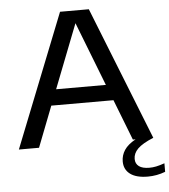

<svg xmlns="http://www.w3.org/2000/svg" viewBox="-62 -795 937 1063"><g transform="rotate(-5 407.0 -264.0)"><path d="M814 146V193.5Q766.5 211.5 717 211.5Q652.5 211.5 618.8 186.2Q585 161 585 116Q585 82 604 53Q623 24 666.5 0H651.5L563.5 -226.5H218L130 0H18L311.5 -740H471.5L765 0Q702.5 26 677.2 51.5Q652 77 652 108Q652 134.5 671.5 149Q691 163.5 729.5 163.5Q748 163.5 767.5 159.5Q787 155.5 814 146ZM252.5 -314.5H529L391 -669.5Z"/></g></svg>

Font: Encode Sans Expanded Medium
Style: Regular
Weight: 500
Width: 7
Designer: Multiple Designers
Foundry: Impallari Type
Version: Version 2.000